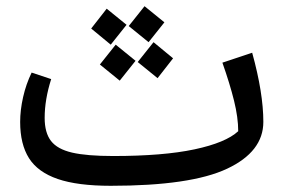

<svg xmlns="http://www.w3.org/2000/svg" viewBox="-20 -585 924 619"><path d="M829 -192Q829 -96 712 -41Q595 14 337 14Q230 14 166 -8Q102 -30 73.5 -75Q45 -120 45 -192Q45 -230 54.5 -272Q64 -314 82 -351L145 -330Q124 -264 124 -205Q124 -157 144.5 -130.5Q165 -104 212.5 -93Q260 -82 345 -82Q506 -82 607 -103.5Q708 -125 748 -162Q748 -206 734.5 -260.5Q721 -315 697 -383L793 -415Q829 -285 829 -192ZM395 -501 446 -565 510 -513 459 -449ZM274 -493 324 -557 388 -505 337 -441ZM424 -385 475 -449 538 -397 488 -333ZM302 -377 353 -441 417 -389 366 -325Z"/></svg>

Font: FiraGO
Style: Italic
Weight: 400
Italic angle: -8°
Designer: bBox Type GmbH
Foundry: bBox Type GmbH
Version: Version 1.001